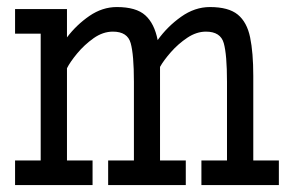

<svg xmlns="http://www.w3.org/2000/svg" viewBox="-20 -533 839 553"><path d="M23.4 0V-70.8H97.2V-436H23.4V-506.8H172.9V-425.3Q200.2 -461.4 237.5 -487.1Q274.9 -512.7 316.4 -512.7Q372.1 -512.7 398.4 -489Q424.8 -465.3 434.1 -417.5Q461.9 -456.5 501.5 -484.6Q541 -512.7 584.5 -512.7Q638.2 -512.7 664.8 -491Q691.4 -469.2 700.4 -425.3Q709.5 -381.3 709.5 -314.5V-70.8H783.2V0H560.1V-70.8H633.8V-297.4Q633.8 -375.5 624.5 -408.7Q615.2 -441.9 573.2 -441.9Q545.9 -441.9 519.5 -424.3Q493.2 -406.7 472.2 -382.8Q451.2 -358.9 440.9 -340.3Q440.9 -328.1 440.9 -314.5V-70.8H515.1V0H291.5V-70.8H365.7V-297.4Q365.7 -375.5 356.4 -408.7Q347.2 -441.9 305.2 -441.9Q276.4 -441.9 249.5 -422.9Q222.7 -403.8 202.1 -378.9Q181.6 -354 172.9 -336.4V-70.8H246.6V0Z"/></svg>

Font: Kay Pho Du Medium
Style: Regular
Weight: 500
Designer: Victor Gaultney, Khu Oo Reh
Foundry: SIL International
Version: Version 3.000